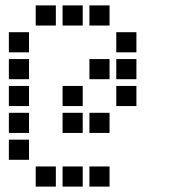

<svg xmlns="http://www.w3.org/2000/svg" viewBox="-20 -708 640 715"><path d="M114 -688Q113 -688 113 -688Q113 -688 113 -687V-614Q113 -613 113 -613Q113 -613 114 -613H187Q188 -613 188 -613Q188 -613 188 -614V-687Q188 -688 188 -688Q188 -688 187 -688ZM214 -688Q213 -688 213 -688Q213 -688 213 -687V-614Q213 -613 213 -613Q213 -613 214 -613H287Q288 -613 288 -613Q288 -613 288 -614V-687Q288 -688 288 -688Q288 -688 287 -688ZM314 -688Q313 -688 313 -688Q313 -688 313 -687V-614Q313 -613 313 -613Q313 -613 314 -613H387Q388 -613 388 -613Q388 -613 388 -614V-687Q388 -688 388 -688Q388 -688 387 -688ZM14 -588Q13 -588 13 -588Q13 -588 13 -587V-514Q13 -513 13 -513Q13 -513 14 -513H87Q88 -513 88 -513Q88 -513 88 -514V-587Q88 -588 88 -588Q88 -588 87 -588ZM414 -588Q413 -588 413 -588Q413 -588 413 -587V-514Q413 -513 413 -513Q413 -513 414 -513H487Q488 -513 488 -513Q488 -513 488 -514V-587Q488 -588 488 -588Q488 -588 487 -588ZM14 -488Q13 -488 13 -488Q13 -488 13 -487V-414Q13 -413 13 -413Q13 -413 14 -413H87Q88 -413 88 -413Q88 -413 88 -414V-487Q88 -488 88 -488Q88 -488 87 -488ZM314 -488Q313 -488 313 -488Q313 -488 313 -487V-414Q313 -413 313 -413Q313 -413 314 -413H387Q388 -413 388 -413Q388 -413 388 -414V-487Q388 -488 388 -488Q388 -488 387 -488ZM414 -488Q413 -488 413 -488Q413 -488 413 -487V-414Q413 -413 413 -413Q413 -413 414 -413H487Q488 -413 488 -413Q488 -413 488 -414V-487Q488 -488 488 -488Q488 -488 487 -488ZM14 -388Q13 -388 13 -388Q13 -388 13 -387V-314Q13 -313 13 -313Q13 -313 14 -313H87Q88 -313 88 -313Q88 -313 88 -314V-387Q88 -388 88 -388Q88 -388 87 -388ZM214 -388Q213 -388 213 -388Q213 -388 213 -387V-314Q213 -313 213 -313Q213 -313 214 -313H287Q288 -313 288 -313Q288 -313 288 -314V-387Q288 -388 288 -388Q288 -388 287 -388ZM414 -388Q413 -388 413 -388Q413 -388 413 -387V-314Q413 -313 413 -313Q413 -313 414 -313H487Q488 -313 488 -313Q488 -313 488 -314V-387Q488 -388 488 -388Q488 -388 487 -388ZM14 -288Q13 -288 13 -288Q13 -288 13 -287V-214Q13 -213 13 -213Q13 -213 14 -213H87Q88 -213 88 -213Q88 -213 88 -214V-287Q88 -288 88 -288Q88 -288 87 -288ZM214 -288Q213 -288 213 -288Q213 -288 213 -287V-214Q213 -213 213 -213Q213 -213 214 -213H287Q288 -213 288 -213Q288 -213 288 -214V-287Q288 -288 288 -288Q288 -288 287 -288ZM314 -288Q313 -288 313 -288Q313 -288 313 -287V-214Q313 -213 313 -213Q313 -213 314 -213H387Q388 -213 388 -213Q388 -213 388 -214V-287Q388 -288 388 -288Q388 -288 387 -288ZM14 -188Q13 -188 13 -188Q13 -188 13 -187V-114Q13 -113 13 -113Q13 -113 14 -113H87Q88 -113 88 -113Q88 -113 88 -114V-187Q88 -188 88 -188Q88 -188 87 -188ZM114 -88Q113 -88 113 -88Q113 -88 113 -87V-14Q113 -13 113 -13Q113 -13 114 -13H187Q188 -13 188 -13Q188 -13 188 -14V-87Q188 -88 188 -88Q188 -88 187 -88ZM214 -88Q213 -88 213 -88Q213 -88 213 -87V-14Q213 -13 213 -13Q213 -13 214 -13H287Q288 -13 288 -13Q288 -13 288 -14V-87Q288 -88 288 -88Q288 -88 287 -88ZM314 -88Q313 -88 313 -88Q313 -88 313 -87V-14Q313 -13 313 -13Q313 -13 314 -13H387Q388 -13 388 -13Q388 -13 388 -14V-87Q388 -88 388 -88Q388 -88 387 -88Z"/></svg>

Font: Doto Black
Style: Bold
Weight: 700
Monospace: yes
Version: Version 1.000